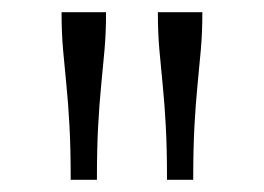

<svg xmlns="http://www.w3.org/2000/svg" viewBox="-20 -760 433 315"><path d="M154 -740H81Q81 -706 83.5 -678Q86 -650 89 -620Q92 -590 94 -553Q96 -516 96 -465H139Q139 -516 141 -553Q143 -590 146 -620Q149 -650 151.5 -678.5Q154 -707 154 -740ZM312 -740H239Q239 -706 241.5 -678Q244 -650 247 -620Q250 -590 252 -553Q254 -516 254 -465H297Q297 -516 299 -553Q301 -590 304 -620Q307 -650 309.5 -678.5Q312 -707 312 -740Z"/></svg>

Font: Roboto Serif 20pt ExtraLight
Style: Regular
Weight: 250
Version: Version 1.008